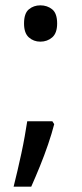

<svg xmlns="http://www.w3.org/2000/svg" viewBox="-20 -570 308 719"><path d="M183 -105Q174 -70 160 -29Q146 12 129.5 52.5Q113 93 97 129H31Q38 101 45.5 69Q53 37 60 4.5Q67 -28 72.5 -59Q78 -90 82 -116H176ZM70 -482Q70 -520 88 -535Q106 -550 131 -550Q157 -550 175.5 -535Q194 -520 194 -482Q194 -446 175.5 -430Q157 -414 131 -414Q106 -414 88 -430Q70 -446 70 -482Z"/></svg>

Font: Noto Sans Ambassadori
Style: Regular
Weight: 400
Designer: Monotype Design Team
Foundry: Monotype Imaging Inc.
Version: Version 2.013